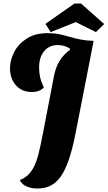

<svg xmlns="http://www.w3.org/2000/svg" viewBox="-20 -893 614 1095"><path d="M194 182Q158 182 131 170Q104 158 93 134Q120 123 138.5 106Q157 89 172 61Q187 33 199 -13Q211 -59 224 -128L289 -465Q301 -523 331.5 -563Q362 -603 408.5 -626.5Q455 -650 514 -660L411 -133Q390 -24 362 46Q334 116 294 149Q254 182 194 182ZM165 -368Q122 -368 94 -386.5Q66 -405 51.5 -435.5Q37 -466 37 -502Q37 -550 61 -596.5Q85 -643 133 -673.5Q181 -704 251 -704Q289 -704 319.5 -697.5Q350 -691 379 -682.5Q408 -674 440.5 -667.5Q473 -661 513 -660L379 -609L378 -617Q362 -626 345.5 -631Q329 -636 309 -636Q261 -636 232 -601.5Q203 -567 203 -507Q203 -478 209 -452Q215 -426 230 -394Q217 -380 198.5 -374Q180 -368 165 -368ZM269 -710 239 -757 405 -873H442L574 -756L527 -710L412 -767Z"/></svg>

Font: Sansita Swashed Light
Style: Bold
Weight: 700
Version: Version 1.003